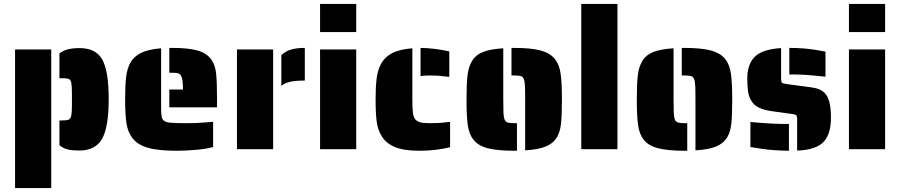

<svg xmlns="http://www.w3.org/2000/svg" viewBox="-20 -763 4604 982"><path d="M284 -20V-147H295Q317 -147 326.5 -149.5Q336 -152 341 -161Q346 -172 347 -193Q348 -208 348 -255Q348 -302 347 -317Q346 -339 341.5 -349Q337 -359 326 -361Q312 -363 295 -363H284V-490Q304 -505 328.5 -511Q353 -517 386 -517Q426 -517 454.5 -504Q483 -491 501 -462Q536 -404 536 -257Q536 -111 501 -51Q466 7 386 7Q350 7 327 1.5Q304 -4 284 -20ZM57 -510H242V199H57Z M846 -305H916Q916 -361 905 -377Q899 -386 889 -388.5Q879 -391 860 -391H846V-518H860Q946 -518 992.5 -504Q1039 -490 1061 -458Q1081 -430 1085.5 -386Q1090 -342 1090 -254V-214H846ZM657 -57Q634 -87 627 -131.5Q620 -176 620 -254Q620 -326 625 -368.5Q630 -411 646 -441Q664 -474 701.5 -492.5Q739 -511 804 -516V-214Q804 -180 807 -165.5Q810 -151 821 -144Q833 -136 858 -135Q890 -133 926 -133Q990 -133 1019 -136L1070 -140V-11Q1030 1 960 5Q926 8 880 8Q788 8 735.5 -7.5Q683 -23 657 -57Z M1419 -481Q1440 -501 1468.5 -509.5Q1497 -518 1539 -518V-351Q1494 -351 1465.5 -345Q1437 -339 1419 -324ZM1192 -510H1377V0H1192Z M1617 -743H1802V-599H1617ZM1617 -510H1802V0H1617Z M2247 -373Q2222 -377 2175 -377Q2144 -377 2131 -373V-518Q2202 -517 2278 -500V-370ZM1932 -67Q1912 -99 1906.5 -142Q1901 -185 1901 -254Q1901 -317 1906 -359Q1911 -401 1927 -433Q1946 -470 1984.5 -490.5Q2023 -511 2089 -516V-255Q2089 -211 2091.5 -189Q2094 -167 2102 -155Q2111 -143 2127.5 -138Q2144 -133 2175 -133Q2228 -133 2248 -136L2282 -140V-10Q2208 8 2124 8Q2046 8 2000 -11Q1954 -30 1932 -67Z M2666 -254Q2666 -305 2665 -322Q2664 -346 2659 -358.5Q2654 -371 2643 -374Q2631 -377 2610 -377H2596V-518H2610Q2697 -518 2746 -504.5Q2795 -491 2819 -460Q2841 -432 2847.5 -385.5Q2854 -339 2854 -254Q2854 -175 2849.5 -131.5Q2845 -88 2828 -60Q2809 -29 2771 -13.5Q2733 2 2666 6ZM2401 -49Q2379 -77 2372.5 -123Q2366 -169 2366 -254Q2366 -332 2371 -376Q2376 -420 2393 -449Q2411 -481 2449 -496.5Q2487 -512 2554 -516V-254Q2554 -203 2555 -187Q2556 -163 2561 -151Q2566 -139 2578 -136Q2588 -133 2610 -133H2624V8H2610Q2523 8 2474 -5Q2425 -18 2401 -49Z M2953 -743H3138V0H2953Z M3537 -254Q3537 -305 3536 -322Q3535 -346 3530 -358.5Q3525 -371 3514 -374Q3502 -377 3481 -377H3467V-518H3481Q3568 -518 3617 -504.5Q3666 -491 3690 -460Q3712 -432 3718.5 -385.5Q3725 -339 3725 -254Q3725 -175 3720.5 -131.5Q3716 -88 3699 -60Q3680 -29 3642 -13.5Q3604 2 3537 6ZM3272 -49Q3250 -77 3243.5 -123Q3237 -169 3237 -254Q3237 -332 3242 -376Q3247 -420 3264 -449Q3282 -481 3320 -496.5Q3358 -512 3425 -516V-254Q3425 -203 3426 -187Q3427 -163 3432 -151Q3437 -139 3449 -136Q3459 -133 3481 -133H3495V8H3481Q3394 8 3345 -5Q3296 -18 3272 -49Z M4150 -376Q4088 -382 4050 -382H4017V-518Q4088 -518 4152 -508L4202 -499V-371Q4183 -372 4150 -376ZM4057 -155Q4057 -170 4052 -174Q4047 -178 4031 -180L3923 -195Q3883 -201 3858.5 -214Q3834 -227 3822 -249Q3810 -268 3806 -295Q3802 -322 3802 -362Q3802 -444 3851 -482Q3892 -512 3975 -517V-360Q3975 -345 3979 -340.5Q3983 -336 4004 -333L4124 -317Q4150 -314 4169 -306.5Q4188 -299 4201 -284Q4230 -252 4230 -161Q4230 -65 4181 -27Q4138 5 4057 7ZM3875 -2 3818 -11V-139Q3858 -135 3926 -131Q3964 -129 3980 -129H4015V8Q3935 7 3875 -2Z M4322 -743H4507V-599H4322ZM4322 -510H4507V0H4322Z"/></svg>

Font: Saira Stencil
Style: Regular
Weight: 400
Designer: Hector Gatti with collaboration of the Omnibus-Type team
Foundry: Omnibus-Type
Version: Version 1.003